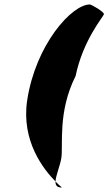

<svg xmlns="http://www.w3.org/2000/svg" viewBox="-20 -748 486 861"><path d="M102 -299C74 -114 177 13 229 66C230 39 249 -3 255 -39C264 -98 238 -246 319 -407C352 -568 444 -674 446 -684C448 -695 389 -728 383 -728C301 -728 140 -547 102 -299ZM229 66C228 83 236 93 257 93C259 93 246 84 229 66Z"/></svg>

Font: Ampere
Style: SCSuExtIta
Weight: 400
Version: Version 1